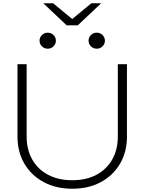

<svg xmlns="http://www.w3.org/2000/svg" viewBox="-20 -1143 884 1175"><path d="M143 -308Q143 -227 177.5 -166.5Q212 -106 275 -73Q338 -40 422 -40Q507 -40 569.5 -73Q632 -106 666.5 -166.5Q701 -227 701 -308V-750H757V-308Q757 -213 714.5 -141Q672 -69 597 -28.5Q522 12 422 12Q323 12 247.5 -28.5Q172 -69 129.5 -141Q87 -213 87 -308V-750H143ZM272 -845Q251 -845 236.5 -859.5Q222 -874 222 -894Q222 -914 236.5 -928.5Q251 -943 272 -943Q293 -943 307.5 -928.5Q322 -914 322 -894Q322 -874 307.5 -859.5Q293 -845 272 -845ZM572 -845Q551 -845 536.5 -859.5Q522 -874 522 -894Q522 -914 536.5 -928.5Q551 -943 572 -943Q593 -943 607.5 -928.5Q622 -914 622 -894Q622 -874 607.5 -859.5Q593 -845 572 -845ZM456 -988H388L245 -1123H305L430 -1020H414L539 -1123H599Z"/></svg>

Font: Unbounded ExtraLight
Style: Regular
Weight: 250
Designer: Luke Prowse, Jean-Baptiste Morizot, Fátima Lázaro, Florian Runge
Foundry: NaN
Version: Version 1.701;gftools[0.9.28.dev5+ged2979d]